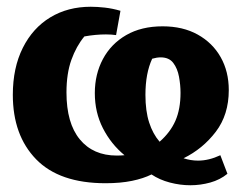

<svg xmlns="http://www.w3.org/2000/svg" viewBox="-20 -529 721 569"><path d="M293 14Q156 14 87 -57Q18 -128 18 -248Q18 -328 47.5 -387Q77 -446 129 -477.5Q181 -509 249 -509Q268 -509 290.5 -506.5Q313 -504 337 -497L324 -425Q310 -427 294 -427Q263 -427 230 -421Q206 -392 191.5 -351.5Q177 -311 177 -255Q177 -164 216.5 -116Q256 -68 326 -68Q338 -68 349 -69Q309 -102 285 -149Q261 -196 261 -253Q261 -309 285 -354Q309 -399 354 -425Q399 -451 462 -451Q522 -451 566 -426.5Q610 -402 634 -359.5Q658 -317 658 -262Q658 -189 619.5 -138.5Q581 -88 524 -60Q545 -53 567 -53Q599 -53 633 -69L654 -14Q632 4 603 12Q574 20 544 20Q514 20 483.5 12Q453 4 429 -12Q405 0 371 7Q337 14 293 14ZM411 -248Q411 -200 422 -166Q433 -132 453 -109Q485 -137 500 -171.5Q515 -206 515 -254Q515 -277 510.5 -301.5Q506 -326 493.5 -342.5Q481 -359 456 -359Q445 -359 431 -355Q411 -312 411 -248Z"/></svg>

Font: Piazzolla ExtraBold
Style: Regular
Weight: 800
Designer: Juan Pablo del Peral
Foundry: Huerta Tipografica
Version: Version 1.330